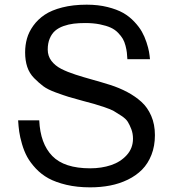

<svg xmlns="http://www.w3.org/2000/svg" viewBox="-20 -785 736 817"><path d="M57.1 -272.9H147Q151.4 -173.8 202.4 -121.3Q253.4 -68.8 363.8 -68.8Q412.1 -68.8 452.4 -82.3Q492.7 -95.7 519.3 -125Q545.9 -154.3 545.9 -194.8Q545.9 -216.8 538.8 -235.4Q531.7 -253.9 523.7 -266.8Q515.6 -279.8 495.8 -292.7Q476.1 -305.7 463.9 -312.7Q451.7 -319.8 422.4 -329.6Q393.1 -339.4 380.6 -342.8Q368.2 -346.2 333.5 -355.5Q293.5 -366.2 272.7 -372.6Q252 -378.9 217.3 -391.6Q182.6 -404.3 164.1 -418.2Q145.5 -432.1 125.2 -452.6Q105 -473.1 95.9 -500.5Q86.9 -527.8 86.9 -562Q86.9 -592.8 94.7 -620.8Q102.5 -648.9 121.8 -675.8Q141.1 -702.6 170.2 -722.2Q199.2 -741.7 245.1 -753.4Q291 -765.1 349.1 -765.1Q397.5 -765.1 437.5 -755.1Q477.5 -745.1 504.2 -730Q530.8 -714.8 551.5 -692.6Q572.3 -670.4 583.7 -650.1Q595.2 -629.9 603.3 -605.2Q611.3 -580.6 614 -565.2Q616.7 -549.8 618.2 -533.2H522Q521 -549.8 519.8 -561.3Q518.6 -572.8 514.2 -590.1Q509.8 -607.4 502.7 -619.6Q495.6 -631.8 482.4 -645.5Q469.2 -659.2 450.9 -667.5Q432.6 -675.8 405 -681.4Q377.4 -687 342.8 -687Q315.4 -687 293.5 -684.3Q271.5 -681.6 250.2 -674.1Q229 -666.5 214.6 -654.1Q200.2 -641.6 191.7 -621.3Q183.1 -601.1 183.1 -574.2Q183.1 -546.9 198.7 -526.1Q214.4 -505.4 240.7 -491.9Q267.1 -478.5 301.3 -467.5Q335.4 -456.5 373.3 -446Q411.1 -435.5 449 -423.6Q486.8 -411.6 521 -393.6Q555.2 -375.5 581.5 -351.8Q607.9 -328.1 623.5 -292Q639.2 -255.9 639.2 -210Q639.2 -163.6 624.5 -126.2Q609.9 -88.9 584.5 -63.2Q559.1 -37.6 523.9 -20.5Q488.8 -3.4 448.7 4.4Q408.7 12.2 363.8 12.2Q308.1 12.2 262.7 1.5Q217.3 -9.3 186.5 -26.1Q155.8 -43 132.3 -68.1Q108.9 -93.3 95.7 -117.4Q82.5 -141.6 73.7 -171.9Q64.9 -202.1 61.8 -224.6Q58.6 -247.1 57.1 -272.9Z"/></svg>

Font: Standard
Style: Regular
Weight: 400
Designer: Bryce Wilner
Version: Version 2.000;PS 2.0;hotconv 16.6.51;makeotf.lib2.5.65220 DE